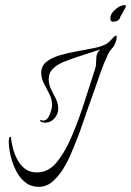

<svg xmlns="http://www.w3.org/2000/svg" viewBox="-20 -688 509 745"><path d="M131 37Q100 37 78 19.5Q56 2 42 -26Q28 -54 21 -84.5Q14 -115 14 -140Q14 -144 15 -150.5Q16 -157 21 -157Q23 -157 23 -154Q23 -146 25 -136.5Q27 -127 29 -118Q34 -95 45.5 -72Q57 -49 76 -34Q95 -19 122 -19Q146 -19 165 -29Q184 -39 199 -57Q231 -96 255.5 -152.5Q280 -209 300 -269Q320 -329 335 -377Q336 -380 340 -392.5Q344 -405 348 -417.5Q352 -430 352 -432Q353 -450 354 -466.5Q355 -483 369 -496Q333 -484 296.5 -472.5Q260 -461 225 -447Q203 -438 186 -422Q169 -406 169 -380Q169 -360 178.5 -341Q188 -322 197 -304Q206 -286 206 -266Q206 -246 191.5 -229Q177 -212 156 -212Q152 -212 144 -214Q136 -216 136 -220Q136 -223 139 -223Q140 -223 142 -221.5Q144 -220 147 -220Q159 -220 166.5 -231.5Q174 -243 178 -257Q182 -271 182 -280Q182 -303 171.5 -323.5Q161 -344 150.5 -364Q140 -384 140 -405Q140 -432 160 -448Q180 -464 212 -473.5Q244 -483 279 -489Q314 -495 345.5 -501.5Q377 -508 395 -519Q402 -523 414 -536.5Q426 -550 430 -550Q433 -550 433 -544Q433 -536 428 -522.5Q423 -509 417 -503Q405 -490 398 -475Q391 -460 384 -443Q374 -418 365 -392Q356 -366 347 -340Q324 -277 302.5 -213.5Q281 -150 254 -88Q244 -64 226.5 -35Q209 -6 185 15.5Q161 37 131 37ZM418 -604Q408 -604 408 -616Q408 -619 408.5 -622Q409 -625 410 -628Q415 -642 432 -655Q448 -668 463 -668Q469 -668 469 -665Q468 -661 465 -655.5Q462 -650 458 -642Q454 -635 451 -630Q448 -625 447 -623Q443 -604 418 -604Z"/></svg>

Font: Grey Qo
Style: Regular
Weight: 400
Designer: Robert E. Leuschke
Foundry: Robert E. Leuschke
Version: Version 2.010